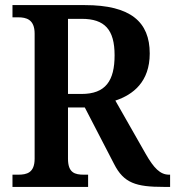

<svg xmlns="http://www.w3.org/2000/svg" viewBox="-20 -734 688 754"><path d="M29 0H326V-48H310C274 -48 247 -55 247 -111V-312H313L428 -90C466 -15 514 0 623 0H648V-48H644C609 -48 584 -74 552 -130L433 -339C503 -362 568 -413 568 -524C568 -648 493 -714 313 -714H29V-666H51C83 -666 116 -658 116 -602V-111C116 -55 85 -48 51 -48H29ZM300 -365H247V-660H301C391 -660 430 -618 430 -517C430 -417 395 -365 300 -365Z"/></svg>

Font: Noto Serif Khmer SemiCondensed SemiBold
Style: Regular
Weight: 600
Width: 4
Designer: Danh Hong and the Monotype Design Team
Foundry: Monotype Imaging Inc.
Version: Version 2.004